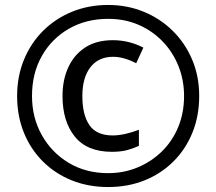

<svg xmlns="http://www.w3.org/2000/svg" viewBox="-20 -837 872 774"><path d="M416 -83Q336 -83 269 -110Q202 -137 152.5 -186.5Q103 -236 76 -303Q49 -370 49 -450Q49 -529 76.5 -596Q104 -663 153.5 -712.5Q203 -762 270 -789.5Q337 -817 416 -817Q492 -817 558.5 -790Q625 -763 675.5 -713.5Q726 -664 754.5 -597Q783 -530 783 -450Q783 -370 756 -303Q729 -236 679.5 -186.5Q630 -137 563 -110Q496 -83 416 -83ZM416 -139Q479 -139 534.5 -162Q590 -185 632.5 -226.5Q675 -268 698.5 -325Q722 -382 722 -450Q722 -514 699.5 -570.5Q677 -627 635.5 -670Q594 -713 538.5 -737Q483 -761 416 -761Q327 -761 257.5 -721Q188 -681 148.5 -611Q109 -541 109 -450Q109 -363 148.5 -292.5Q188 -222 257 -180.5Q326 -139 416 -139ZM431 -225Q331 -225 281.5 -286.5Q232 -348 232 -450Q232 -515 255.5 -566Q279 -617 324 -646Q369 -675 435 -675Q500 -675 558 -645L529 -582Q479 -608 436 -608Q377 -608 344.5 -566Q312 -524 312 -450Q312 -374 340.5 -332.5Q369 -291 435 -291Q458 -291 486.5 -297.5Q515 -304 540 -314V-249Q516 -238 491 -231.5Q466 -225 431 -225Z"/></svg>

Font: Noto Sans Kannada UI Medium
Style: Regular
Weight: 500
Designer: Jelle Bosma - Monotype Design Team
Foundry: Monotype Imaging Inc.
Version: Version 2.005; ttfautohint (v1.8.4.7-5d5b)